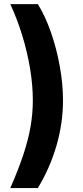

<svg xmlns="http://www.w3.org/2000/svg" viewBox="-20 -791 410 948"><path d="M30.8 137.7Q70.8 46.4 95.2 -27.3Q119.6 -101.1 130.9 -166Q142.1 -231 142.1 -294.9Q142.1 -369.6 128.7 -451.2Q115.2 -532.7 90.3 -614.5Q65.4 -696.3 30.8 -770.5H167Q203.1 -712.4 231.2 -632.3Q259.3 -552.2 275.1 -464.4Q291 -376.5 291 -294.9Q291 -183.6 259.3 -73.5Q227.5 36.6 167 137.7Z"/></svg>

Font: Inter 17pt
Style: Bold
Weight: 700
Version: Version 4.001;git-66647c0bb